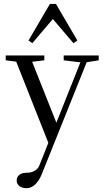

<svg xmlns="http://www.w3.org/2000/svg" viewBox="-20 -719 534 983"><path d="M145.5 -498 126 -511.7 235.4 -698.7H266.6L376 -511.7L356 -498L250.5 -621.6ZM115.2 244.6Q94.2 244.6 79.8 233.9Q65.4 223.1 65.4 206.1Q65.4 187 78.6 176.3Q91.8 165.5 115.7 165.5Q140.6 165.5 157.7 155.3Q174.8 145 181.2 128.9L227.5 12.2L63 -403.3L9.3 -410.2V-435.1H207V-410.2L144.5 -402.8L268.6 -90.8L391.6 -399.9L306.2 -410.2V-435.1H485.4V-410.2L423.8 -400.4L193.4 173.8Q179.2 208.5 158.9 226.6Q138.7 244.6 115.2 244.6Z"/></svg>

Font: Elstob
Style: Regular
Weight: 400
Designer: Peter S. Baker
Version: Version 1.015